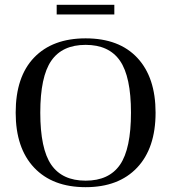

<svg xmlns="http://www.w3.org/2000/svg" viewBox="-20 -766 710 796"><path d="M215 -706V-746H454V-706ZM45 -299Q45 -448 121.5 -527.5Q198 -607 335 -607Q474 -607 549.5 -526Q625 -445 625 -299Q625 -152 548.5 -71Q472 10 335 10Q198 10 121.5 -71Q45 -152 45 -299ZM147 -299Q147 -149 192.5 -83Q238 -17 335 -17Q432 -17 477.5 -83Q523 -149 523 -299Q523 -448 477.5 -514Q432 -580 335 -580Q238 -580 192.5 -514Q147 -448 147 -299Z"/></svg>

Font: Unna
Style: Regular
Weight: 400
Designer: Jorge de Buen U.
Foundry: Omnibus-Type
Version: Version 2.006;PS 002.006;hotconv 1.0.70;makeotf.lib2.5.58329